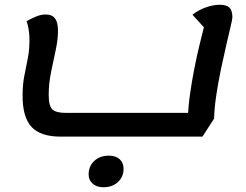

<svg xmlns="http://www.w3.org/2000/svg" viewBox="-20 -550 1034 808"><path d="M236 25Q151 25 113 -15.5Q75 -56 75 -147Q75 -194 82.5 -231.5Q90 -269 97 -304.5Q104 -340 104 -381Q104 -407 100.5 -426.5Q97 -446 92 -461Q112 -472 132 -480.5Q152 -489 173 -489Q199 -489 211.5 -472.5Q224 -456 224 -421Q224 -384 214.5 -339.5Q205 -295 195 -247Q185 -199 185 -151Q185 -104 200.5 -89.5Q216 -75 256 -75H793L771 -55Q772 -99 779.5 -152.5Q787 -206 797.5 -259.5Q808 -313 819 -358.5Q830 -404 837.5 -433Q845 -462 846 -466L852 -420L790 -488Q815 -508 846.5 -519Q878 -530 905 -530Q933 -530 945.5 -518Q958 -506 958 -477Q958 -470 950.5 -438.5Q943 -407 932 -359.5Q921 -312 909.5 -257Q898 -202 890 -148Q882 -94 881 -51L832 25ZM415 238Q387 238 370 223Q353 208 353 185Q353 149 377 127Q401 105 438 105Q467 105 483.5 120Q500 135 500 160Q500 194 476.5 216Q453 238 415 238Z"/></svg>

Font: Lemonada
Style: Regular
Weight: 400
Designer: Mohamed Gaber (Arabic), Eduardo Tunni (Latin)
Foundry: Kief Type Foundry
Version: Version 4.005